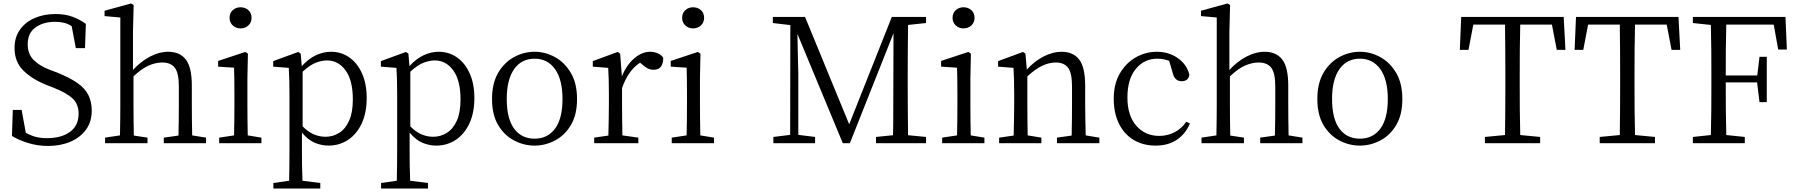

<svg xmlns="http://www.w3.org/2000/svg" viewBox="-20 -827 10375 1109"><path d="M267 -424 310 -408Q384 -378 428 -347Q472 -316 491 -277Q510 -238 510 -188Q510 -124 477 -78.5Q444 -33 387 -8.5Q330 16 257 16Q196 16 140.5 -1.5Q85 -19 49 -42L54 -192H105L129 -60Q158 -44 186 -36.5Q214 -29 252 -29Q334 -29 384 -65Q434 -101 434 -171Q434 -225 400 -257.5Q366 -290 288 -321L247 -337Q163 -371 113.5 -421Q64 -471 64 -550Q64 -612 95.5 -656Q127 -700 180.5 -723Q234 -746 300 -746Q356 -746 398 -730.5Q440 -715 476 -689L471 -549H418L394 -676Q372 -690 349 -695.5Q326 -701 298 -701Q230 -701 185 -668.5Q140 -636 140 -571Q140 -516 173.5 -481.5Q207 -447 267 -424Z M1090 -45 1170 -32V0H926V-32L1011 -44Q1012 -86 1012.5 -137.5Q1013 -189 1013 -228V-328Q1013 -406 989.5 -436Q966 -466 917 -466Q880 -466 840 -449Q800 -432 751 -386V-228Q751 -190 751.5 -138Q752 -86 753 -44L832 -32V0H587V-32L673 -45Q674 -86 674.5 -138Q675 -190 675 -228V-726L584 -734V-765L737 -807L752 -798L748 -644V-423Q792 -471 845.5 -499.5Q899 -528 951 -528Q1019 -528 1053.5 -483Q1088 -438 1088 -332V-228Q1088 -189 1088.5 -137.5Q1089 -86 1090 -45Z M1369 -663Q1343 -663 1324.5 -680Q1306 -697 1306 -724Q1306 -752 1324.5 -768.5Q1343 -785 1369 -785Q1396 -785 1414.5 -768.5Q1433 -752 1433 -724Q1433 -697 1414.5 -680Q1396 -663 1369 -663ZM1411 -45 1490 -32V0H1246V-32L1332 -45Q1333 -86 1333.5 -138Q1334 -190 1334 -228V-284Q1334 -330 1333.5 -364Q1333 -398 1332 -436L1240 -442V-475L1397 -527L1412 -517L1409 -375V-228Q1409 -190 1409.5 -138Q1410 -86 1411 -45Z M1728 -413V-97Q1761 -64 1793.5 -50.5Q1826 -37 1860 -37Q1903 -37 1939 -59.5Q1975 -82 1996.5 -129.5Q2018 -177 2018 -253Q2018 -363 1976 -420.5Q1934 -478 1869 -478Q1842 -478 1807.5 -466Q1773 -454 1728 -413ZM1717 -517 1723 -445Q1762 -488 1805 -508Q1848 -528 1892 -528Q1951 -528 1997.5 -495.5Q2044 -463 2071 -403Q2098 -343 2098 -261Q2098 -176 2069.5 -114.5Q2041 -53 1991 -19.5Q1941 14 1877 14Q1839 14 1800 -1.5Q1761 -17 1724 -61V32Q1724 76 1724.5 123.5Q1725 171 1727 217L1830 230V262H1559V230L1650 217Q1651 172 1651.5 125Q1652 78 1652 34V-282Q1652 -330 1651 -365Q1650 -400 1648 -435L1558 -442V-474L1703 -527Z M2350 -413V-97Q2383 -64 2415.5 -50.5Q2448 -37 2482 -37Q2525 -37 2561 -59.5Q2597 -82 2618.5 -129.5Q2640 -177 2640 -253Q2640 -363 2598 -420.5Q2556 -478 2491 -478Q2464 -478 2429.5 -466Q2395 -454 2350 -413ZM2339 -517 2345 -445Q2384 -488 2427 -508Q2470 -528 2514 -528Q2573 -528 2619.5 -495.5Q2666 -463 2693 -403Q2720 -343 2720 -261Q2720 -176 2691.5 -114.5Q2663 -53 2613 -19.5Q2563 14 2499 14Q2461 14 2422 -1.5Q2383 -17 2346 -61V32Q2346 76 2346.5 123.5Q2347 171 2349 217L2452 230V262H2181V230L2272 217Q2273 172 2273.5 125Q2274 78 2274 34V-282Q2274 -330 2273 -365Q2272 -400 2270 -435L2180 -442V-474L2325 -527Z M3068 14Q3006 14 2949.5 -15.5Q2893 -45 2857.5 -104.5Q2822 -164 2822 -255Q2822 -346 2857.5 -406.5Q2893 -467 2949.5 -497.5Q3006 -528 3068 -528Q3129 -528 3185 -497.5Q3241 -467 3277 -406.5Q3313 -346 3313 -255Q3313 -164 3277.5 -104.5Q3242 -45 3185.5 -15.5Q3129 14 3068 14ZM3068 -26Q3143 -26 3186 -84Q3229 -142 3229 -255Q3229 -367 3186 -427.5Q3143 -488 3068 -488Q2992 -488 2949.5 -427.5Q2907 -367 2907 -255Q2907 -142 2949.5 -84Q2992 -26 3068 -26Z M3562 -517 3572 -386Q3599 -452 3643.5 -490Q3688 -528 3735 -528Q3759 -528 3781 -518Q3803 -508 3811 -492Q3811 -460 3797.5 -442Q3784 -424 3755 -424Q3736 -424 3721 -432Q3706 -440 3691 -453L3677 -465Q3642 -442 3617 -406.5Q3592 -371 3573 -319V-228Q3573 -190 3573.5 -138.5Q3574 -87 3575 -45L3667 -32V0H3412V-32L3494 -44Q3495 -86 3496 -138Q3497 -190 3497 -228V-283Q3497 -331 3496 -365.5Q3495 -400 3493 -435L3404 -442V-474L3548 -527Z M3983 -663Q3957 -663 3938.5 -680Q3920 -697 3920 -724Q3920 -752 3938.5 -768.5Q3957 -785 3983 -785Q4010 -785 4028.5 -768.5Q4047 -752 4047 -724Q4047 -697 4028.5 -680Q4010 -663 3983 -663ZM4025 -45 4104 -32V0H3860V-32L3946 -45Q3947 -86 3947.5 -138Q3948 -190 3948 -228V-284Q3948 -330 3947.5 -364Q3947 -398 3946 -436L3854 -442V-475L4011 -527L4026 -517L4023 -375V-228Q4023 -190 4023.5 -138Q4024 -86 4025 -45Z M5329 -694 5225 -683Q5224 -612 5223.5 -539Q5223 -466 5223 -392V-337Q5223 -264 5223.5 -191.5Q5224 -119 5225 -46L5329 -36V0H5040V-36L5138 -46Q5140 -118 5139.5 -190.5Q5139 -263 5140 -334L5141 -635L4889 0H4848L4586 -631Q4587 -595 4587.5 -555.5Q4588 -516 4589 -481.5Q4590 -447 4590.5 -425Q4591 -403 4591 -403V-48L4688 -36V0H4447V-36L4544 -48L4545 -682L4444 -694V-729H4630L4885 -109L5131 -729H5329Z M5545 -663Q5519 -663 5500.5 -680Q5482 -697 5482 -724Q5482 -752 5500.5 -768.5Q5519 -785 5545 -785Q5572 -785 5590.5 -768.5Q5609 -752 5609 -724Q5609 -697 5590.5 -680Q5572 -663 5545 -663ZM5587 -45 5666 -32V0H5422V-32L5508 -45Q5509 -86 5509.5 -138Q5510 -190 5510 -228V-284Q5510 -330 5509.5 -364Q5509 -398 5508 -436L5416 -442V-475L5573 -527L5588 -517L5585 -375V-228Q5585 -190 5585.5 -138Q5586 -86 5587 -45Z M6251 -45 6330 -32V0H6085V-32L6170 -44Q6171 -85 6171.5 -137Q6172 -189 6172 -228V-328Q6172 -406 6149 -436Q6126 -466 6078 -466Q6041 -466 6001.5 -448Q5962 -430 5914 -386V-228Q5914 -190 5914.5 -138Q5915 -86 5916 -45L5995 -32V0H5751V-32L5835 -44Q5836 -86 5837 -138Q5838 -190 5838 -228V-283Q5838 -330 5837 -365Q5836 -400 5834 -435L5745 -442V-474L5889 -527L5903 -517L5911 -425Q5954 -473 6007.5 -500.5Q6061 -528 6111 -528Q6179 -528 6213.5 -483Q6248 -438 6248 -332V-228Q6248 -189 6249 -137.5Q6250 -86 6251 -45Z M6832 -124 6853 -114Q6828 -54 6778 -20Q6728 14 6655 14Q6582 14 6527.5 -19Q6473 -52 6443 -113Q6413 -174 6413 -257Q6413 -342 6448 -402.5Q6483 -463 6540 -495.5Q6597 -528 6662 -528Q6731 -528 6783.5 -491Q6836 -454 6850 -395Q6844 -358 6806 -358Q6784 -358 6772 -370Q6760 -382 6755 -401L6733 -476Q6697 -488 6665 -488Q6589 -488 6540.5 -429Q6492 -370 6492 -264Q6492 -159 6543.5 -100.5Q6595 -42 6676 -42Q6723 -42 6764 -63Q6805 -84 6832 -124Z M7423 -45 7503 -32V0H7259V-32L7344 -44Q7345 -86 7345.5 -137.5Q7346 -189 7346 -228V-328Q7346 -406 7322.5 -436Q7299 -466 7250 -466Q7213 -466 7173 -449Q7133 -432 7084 -386V-228Q7084 -190 7084.5 -138Q7085 -86 7086 -44L7165 -32V0H6920V-32L7006 -45Q7007 -86 7007.5 -138Q7008 -190 7008 -228V-726L6917 -734V-765L7070 -807L7085 -798L7081 -644V-423Q7125 -471 7178.5 -499.5Q7232 -528 7284 -528Q7352 -528 7386.5 -483Q7421 -438 7421 -332V-228Q7421 -189 7421.5 -137.5Q7422 -86 7423 -45Z M7835 14Q7773 14 7716.5 -15.5Q7660 -45 7624.5 -104.5Q7589 -164 7589 -255Q7589 -346 7624.5 -406.5Q7660 -467 7716.5 -497.5Q7773 -528 7835 -528Q7896 -528 7952 -497.5Q8008 -467 8044 -406.5Q8080 -346 8080 -255Q8080 -164 8044.5 -104.5Q8009 -45 7952.5 -15.5Q7896 14 7835 14ZM7835 -26Q7910 -26 7953 -84Q7996 -142 7996 -255Q7996 -367 7953 -427.5Q7910 -488 7835 -488Q7759 -488 7716.5 -427.5Q7674 -367 7674 -255Q7674 -142 7716.5 -84Q7759 -26 7835 -26Z M8944 -685H8761Q8759 -614 8758.5 -540.5Q8758 -467 8758 -392V-337Q8758 -265 8758.5 -192Q8759 -119 8761 -47L8876 -36V0H8557V-36L8673 -47Q8674 -118 8674.5 -191Q8675 -264 8675 -337V-392Q8675 -466 8674.5 -539.5Q8674 -613 8673 -685H8490L8462 -539H8412L8420 -729H9012L9022 -539H8972Z M9607 -685H9424Q9422 -614 9421.5 -540.5Q9421 -467 9421 -392V-337Q9421 -265 9421.5 -192Q9422 -119 9424 -47L9539 -36V0H9220V-36L9336 -47Q9337 -118 9337.5 -191Q9338 -264 9338 -337V-392Q9338 -466 9337.5 -539.5Q9337 -613 9336 -685H9153L9125 -539H9075L9083 -729H9675L9685 -539H9635Z M10225 -685H9951Q9949 -614 9948.5 -541Q9948 -468 9948 -391H10130L10143 -499H10185V-237H10143L10129 -351H9948Q9948 -268 9948.5 -193.5Q9949 -119 9951 -47L10058 -36V0H9758V-36L9862 -47Q9864 -118 9864.5 -191Q9865 -264 9865 -337V-392Q9865 -465 9864.5 -538Q9864 -611 9862 -683L9758 -694V-729H10293L10301 -541H10251Z"/></svg>

Font: Shippori Mincho TTF
Style: Regular
Weight: 400
Version: Version 2.100